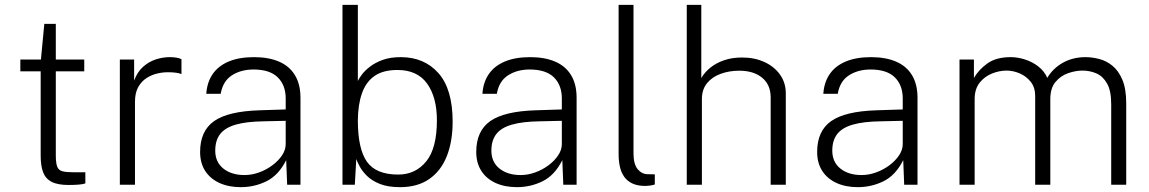

<svg xmlns="http://www.w3.org/2000/svg" viewBox="-20 -763 4746 793"><path d="M328 -468.5H210.5V-121.5Q210.5 -89 216.5 -74.2Q222.5 -59.5 238.2 -55.5Q254 -51.5 283 -51.5H332.5V-5.5Q323 -2 304.8 -0.5Q286.5 1 263.5 1Q218 1 193 -12Q168 -25 158 -51.8Q148 -78.5 148 -120V-468.5H64V-517H149L163 -664.5H210.5V-517H328Z M475 0V-517H534V-430Q547 -466 571 -487.2Q595 -508.5 624 -517.8Q653 -527 681 -527Q694.5 -527 708 -525Q721.5 -523 729.5 -518.5V-457Q720.5 -461 705.8 -462.8Q691 -464.5 681 -464.5Q657 -465.5 632 -460Q607 -454.5 585.5 -440.8Q564 -427 550.8 -403Q537.5 -379 537.5 -343V0Z M974.5 10Q924 10 886 -7.5Q848 -25 827.2 -57.5Q806.5 -90 806.5 -135.5Q806.5 -222 864.2 -262.8Q922 -303.5 1052.5 -307.5L1160 -311V-356.5Q1160 -411 1127.2 -443.5Q1094.5 -476 1026 -476Q974 -475.5 937.2 -451.5Q900.5 -427.5 891.5 -375.5H832Q835 -422.5 858 -456.5Q881 -490.5 924.2 -508.8Q967.5 -527 1029 -527Q1089.5 -527 1132.5 -508.5Q1175.5 -490 1198.2 -452.5Q1221 -415 1221 -359V0H1166L1162 -101.5Q1130.5 -39 1080.8 -14.5Q1031 10 974.5 10ZM990 -40Q1020 -40 1049.8 -50.8Q1079.5 -61.5 1104.5 -80Q1129.5 -98.5 1144.8 -121.2Q1160 -144 1160 -168V-264L1070 -262Q997.5 -261 953.5 -248.2Q909.5 -235.5 889.2 -209.2Q869 -183 869 -141Q869 -93.5 902.5 -66.8Q936 -40 990 -40Z M1632 10Q1582.5 10 1549.2 -3.2Q1516 -16.5 1496 -36.2Q1476 -56 1465.8 -75.2Q1455.5 -94.5 1451.5 -106L1445.5 0H1394.5V-743H1458V-428.5Q1462.5 -439 1475 -455.5Q1487.5 -472 1508.8 -488.2Q1530 -504.5 1561.2 -515.8Q1592.5 -527 1635 -527Q1732.5 -527 1791 -460.8Q1849.5 -394.5 1849.5 -260.5Q1849.5 -179 1825.5 -118.2Q1801.5 -57.5 1753.2 -23.8Q1705 10 1632 10ZM1624.5 -42Q1696 -42 1740.2 -96.2Q1784.5 -150.5 1784.5 -266Q1784.5 -361.5 1744 -417.8Q1703.5 -474 1621.5 -474Q1562 -474 1526.5 -449Q1491 -424 1474.8 -377.2Q1458.5 -330.5 1458 -266Q1458 -148 1495.5 -95Q1533 -42 1624.5 -42Z M2115 10Q2064.5 10 2026.5 -7.5Q1988.5 -25 1967.8 -57.5Q1947 -90 1947 -135.5Q1947 -222 2004.8 -262.8Q2062.5 -303.5 2193 -307.5L2300.5 -311V-356.5Q2300.5 -411 2267.8 -443.5Q2235 -476 2166.5 -476Q2114.5 -475.5 2077.8 -451.5Q2041 -427.5 2032 -375.5H1972.5Q1975.5 -422.5 1998.5 -456.5Q2021.5 -490.5 2064.8 -508.8Q2108 -527 2169.5 -527Q2230 -527 2273 -508.5Q2316 -490 2338.8 -452.5Q2361.5 -415 2361.5 -359V0H2306.5L2302.5 -101.5Q2271 -39 2221.2 -14.5Q2171.5 10 2115 10ZM2130.5 -40Q2160.5 -40 2190.2 -50.8Q2220 -61.5 2245 -80Q2270 -98.5 2285.2 -121.2Q2300.5 -144 2300.5 -168V-264L2210.5 -262Q2138 -261 2094 -248.2Q2050 -235.5 2029.8 -209.2Q2009.5 -183 2009.5 -141Q2009.5 -93.5 2043 -66.8Q2076.5 -40 2130.5 -40Z M2646 5Q2613.5 5 2591.8 -5.2Q2570 -15.5 2557.5 -33.8Q2545 -52 2540 -75.8Q2535 -99.5 2535 -126.5V-743H2596.5V-130Q2596.5 -85 2613.5 -64.5Q2630.5 -44 2655 -43.5L2684.5 -43V-1Q2675 2 2664.2 3.5Q2653.5 5 2646 5Z M2816.5 0V-743H2876.5V-440.5Q2889.5 -463.5 2913.2 -483Q2937 -502.5 2970.2 -514Q3003.5 -525.5 3045 -525.5Q3096 -525.5 3136.8 -507Q3177.5 -488.5 3201.5 -455Q3225.5 -421.5 3225.5 -377V0H3163V-360.5Q3163 -413 3127.8 -442Q3092.5 -471 3033 -471Q2992 -471 2956.8 -458.2Q2921.5 -445.5 2900.2 -419.5Q2879 -393.5 2879 -353.5V0Z M3523 10Q3472.5 10 3434.5 -7.5Q3396.5 -25 3375.8 -57.5Q3355 -90 3355 -135.5Q3355 -222 3412.8 -262.8Q3470.5 -303.5 3601 -307.5L3708.5 -311V-356.5Q3708.5 -411 3675.8 -443.5Q3643 -476 3574.5 -476Q3522.5 -475.5 3485.8 -451.5Q3449 -427.5 3440 -375.5H3380.5Q3383.5 -422.5 3406.5 -456.5Q3429.5 -490.5 3472.8 -508.8Q3516 -527 3577.5 -527Q3638 -527 3681 -508.5Q3724 -490 3746.8 -452.5Q3769.5 -415 3769.5 -359V0H3714.5L3710.5 -101.5Q3679 -39 3629.2 -14.5Q3579.5 10 3523 10ZM3538.5 -40Q3568.5 -40 3598.2 -50.8Q3628 -61.5 3653 -80Q3678 -98.5 3693.2 -121.2Q3708.5 -144 3708.5 -168V-264L3618.5 -262Q3546 -261 3502 -248.2Q3458 -235.5 3437.8 -209.2Q3417.5 -183 3417.5 -141Q3417.5 -93.5 3451 -66.8Q3484.5 -40 3538.5 -40Z M3943 0V-517H4002.5V-441Q4022.5 -475.5 4058.5 -501.2Q4094.5 -527 4154.5 -527Q4183.5 -527 4213.8 -517.2Q4244 -507.5 4268.5 -488.5Q4293 -469.5 4305.5 -441.5Q4329 -481 4370.2 -504Q4411.5 -527 4463.5 -527Q4490 -527 4519.5 -519.5Q4549 -512 4574.2 -491.8Q4599.5 -471.5 4615.5 -434Q4631.5 -396.5 4631.5 -336.5V0H4569.5V-332.5Q4569.5 -388 4552.5 -418Q4535.5 -448 4508.5 -459.8Q4481.5 -471.5 4450.5 -471.5Q4423 -471.5 4392.2 -461Q4361.5 -450.5 4339.8 -425Q4318 -399.5 4318 -353.5V0H4255.5V-367Q4255.5 -402 4237.2 -425Q4219 -448 4191.8 -459.8Q4164.5 -471.5 4137.5 -471.5Q4108 -471.5 4077.5 -459.5Q4047 -447.5 4026.2 -421.5Q4005.5 -395.5 4005.5 -353.5V0Z"/></svg>

Font: Public Sans ExtraLight
Style: Regular
Weight: 250
Designer: The Public Sans Project Authors: Dan O. Williams and USWDS (Libre Franklin designed by Pablo Impallari and Rodrigo Fuenz
Version: Version 1.007